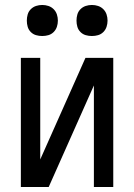

<svg xmlns="http://www.w3.org/2000/svg" viewBox="-20 -753 540 773"><path d="M64 0V-520H142V-111L324 -520H436V0H358V-409L176 0ZM350 -608Q337 -608 325 -611.5Q313 -615 304 -624Q295 -633 291.5 -645Q288 -657 288 -670Q288 -683 291.5 -695Q295 -707 304 -716Q313 -725 325 -729Q337 -733 350 -733Q363 -733 375 -729Q387 -725 396 -716Q405 -707 409 -695Q413 -683 413 -670Q413 -657 409 -645Q405 -633 396 -624Q387 -615 375 -611.5Q363 -608 350 -608ZM150 -608Q137 -608 125 -611.5Q113 -615 104 -624Q95 -633 91.5 -645Q88 -657 88 -670Q88 -683 91.5 -695Q95 -707 104 -716Q113 -725 125 -729Q137 -733 150 -733Q163 -733 175 -729Q187 -725 196 -716Q205 -707 209 -695Q213 -683 213 -670Q213 -657 209 -645Q205 -633 196 -624Q187 -615 175 -611.5Q163 -608 150 -608Z"/></svg>

Font: Iosevka MaddieWtf
Style: Regular
Weight: 400
Monospace: yes
Designer: Belleve Invis
Foundry: Belleve Invis
Version: Version 31.3.0; ttfautohint (v1.8.3)